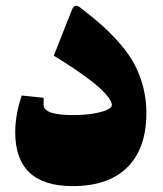

<svg xmlns="http://www.w3.org/2000/svg" viewBox="-20 -633 552 652"><path d="M128.4 -300.8Q127.9 -296.4 127.9 -277.3Q127.9 -242.2 227.1 -242.2Q269 -242.2 300.8 -248Q332.5 -253.9 346.2 -261.2Q359.9 -268.6 359.9 -275.4Q359.9 -290.5 338.1 -314.5Q316.4 -338.4 283 -363.3Q249.5 -388.2 219.2 -408.2Q189 -428.2 162.6 -443.8L224.6 -600.6Q233.4 -622.1 252.4 -607.4Q295.9 -574.2 327.4 -545.9Q358.9 -517.6 388.7 -483.2Q418.5 -448.7 436.8 -414.3Q455.1 -379.9 466.1 -337.9Q477.1 -295.9 477.1 -249.5Q477.1 -129.4 412.8 -65.2Q348.6 -1 226.6 -1Q31.7 -1 31.7 -184.1Q31.7 -242.2 53.7 -308.6Z"/></svg>

Font: Sahel Black FD
Style: Black-FD
Weight: 900
Foundry: Saber Rastikerdar (saber.rastikerdar@gmail.com)
Version: Version 3.3.1